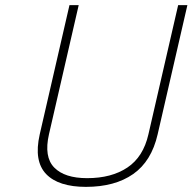

<svg xmlns="http://www.w3.org/2000/svg" viewBox="-20 -720 751 749"><path d="M171 -196Q151 -108 191.5 -66.5Q232 -25 320 -25Q415 -25 477 -66.5Q539 -108 559 -196L675 -700H711L595 -196Q571 -91 499.5 -41Q428 9 315 9Q262 9 223 -3.5Q184 -16 160 -41Q136 -66 129.5 -104.5Q123 -143 135 -196L251 -700H287L171 -196Z"/></svg>

Font: Panefresco 1wt
Style: Italic
Weight: 250
Version: Version 1.000